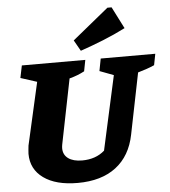

<svg xmlns="http://www.w3.org/2000/svg" viewBox="-61 -987 934 1055"><g transform="rotate(-5 405.5 -459.5)"><path d="M325 13Q205 13 137 -36Q69 -85 69 -170Q69 -180 70.5 -191Q72 -202 73 -215L151 -560L61 -589L75 -657H425L413 -595Q394 -585 375 -577.5Q356 -570 330 -563L258 -204Q257 -198 256.5 -193.5Q256 -189 256 -184Q256 -148 283.5 -128Q311 -108 360 -108Q435 -108 484 -151L574 -560L497 -589L510 -657H811L799 -595Q761 -578 708 -563L640 -226Q617 -110 536.5 -48.5Q456 13 325 13ZM405 -709 371 -769 571 -932H594L655 -812Q594 -781 531.5 -756Q469 -731 405 -709Z"/></g></svg>

Font: Piazzolla ExtraBold
Style: Italic
Weight: 800
Italic angle: -11.3°
Designer: Juan Pablo del Peral
Foundry: Huerta Tipografica
Version: Version 1.330